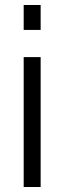

<svg xmlns="http://www.w3.org/2000/svg" viewBox="-20 -750 258 770"><path d="M75 -630V-730H143V-630ZM75 0V-521H143V0Z"/></svg>

Font: Raleway
Style: Regular
Weight: 400
Designer: Matt McInerney, Pablo Impallari, Rodrigo Fuenzalida
Foundry: Matt McInerney, Pablo Impallari, Rodrigo Fuenzalida
Version: Version 4.101;RELEASE